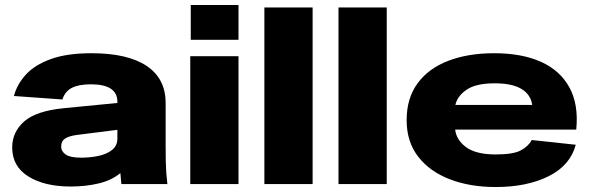

<svg xmlns="http://www.w3.org/2000/svg" viewBox="-20 -740 2369 772"><path d="M264 10Q159 10 94 -30.5Q29 -71 29 -147Q29 -209 77 -251.5Q125 -294 237 -305L452 -326V-331Q452 -401 345 -401Q296 -401 268.5 -386.5Q241 -372 231 -340L36 -354Q48 -400 83 -439Q118 -478 183 -502Q248 -526 348 -526Q493 -526 569.5 -475Q646 -424 646 -326V-155Q646 -118 646.5 -93Q647 -68 648.5 -46.5Q650 -25 653 0H468L464 -44Q429 -15 377 -2.5Q325 10 264 10ZM226 -151Q226 -131 244.5 -118.5Q263 -106 306 -106Q342 -106 375.5 -113Q409 -120 430.5 -137Q452 -154 452 -183V-218L286 -197Q258 -193 242 -183Q226 -173 226 -151Z M747 -580V-720H939V-580ZM745 0V-514H939V0Z M1043 0V-710H1237V0Z M1341 0V-710H1535V0Z M1973 12Q1870 12 1789 -19Q1708 -50 1661.5 -110Q1615 -170 1615 -257Q1615 -345 1659 -405Q1703 -465 1782.5 -495.5Q1862 -526 1967 -526Q2078 -526 2155 -491.5Q2232 -457 2269.5 -388.5Q2307 -320 2297 -219H1810Q1815 -177 1854.5 -148Q1894 -119 1973 -119Q2043 -119 2073.5 -135Q2104 -151 2118 -177L2295 -158Q2273 -75 2186 -31.5Q2099 12 1973 12ZM1969 -405Q1894 -405 1856.5 -379.5Q1819 -354 1811 -318H2120Q2114 -360 2076.5 -382.5Q2039 -405 1969 -405Z"/></svg>

Font: Special Gothic Expanded One
Style: Regular
Weight: 400
Designer: Alistair McCready
Foundry: Monolith
Version: Version 1.010; ttfautohint (v1.8.4.7-5d5b)